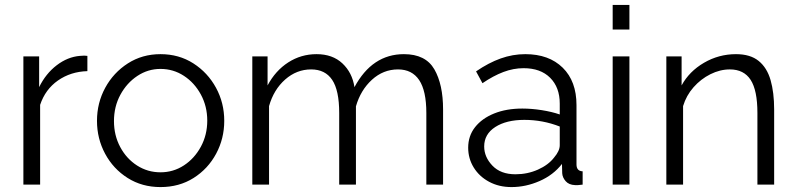

<svg xmlns="http://www.w3.org/2000/svg" viewBox="-20 -750 3235 780"><path d="M335 -461Q267 -459 215.5 -423Q164 -387 143 -324V0H75V-521H139V-396Q166 -451 210.5 -485Q255 -519 305 -523Q315 -524 322 -524Q329 -524 335 -523Z M632 10Q557 10 498.5 -27Q440 -64 407 -125.5Q374 -187 374 -259Q374 -332 407.5 -393.5Q441 -455 499.5 -492.5Q558 -530 632 -530Q707 -530 765.5 -492.5Q824 -455 857.5 -393.5Q891 -332 891 -259Q891 -187 858 -125.5Q825 -64 766.5 -27Q708 10 632 10ZM443 -258Q443 -200 468.5 -152.5Q494 -105 537 -77.5Q580 -50 632 -50Q684 -50 727 -78Q770 -106 796 -154Q822 -202 822 -260Q822 -318 796 -366Q770 -414 727 -442Q684 -470 632 -470Q581 -470 538 -441.5Q495 -413 469 -365Q443 -317 443 -258Z M1780 0H1712V-291Q1712 -381 1683 -424.5Q1654 -468 1597 -468Q1537 -468 1491 -426Q1445 -384 1426 -318V0H1358V-291Q1358 -383 1329.5 -425.5Q1301 -468 1244 -468Q1185 -468 1138.5 -427Q1092 -386 1073 -319V0H1005V-521H1067V-403Q1099 -463 1151 -496.5Q1203 -530 1266 -530Q1331 -530 1371 -492.5Q1411 -455 1420 -396Q1492 -530 1621 -530Q1709 -530 1744.5 -468.5Q1780 -407 1780 -305Z M1882 -150Q1882 -198 1910 -233.5Q1938 -269 1987.5 -289Q2037 -309 2102 -309Q2140 -309 2181 -302.5Q2222 -296 2254 -285V-329Q2254 -395 2215 -434Q2176 -473 2107 -473Q2066 -473 2025 -457.5Q1984 -442 1940 -412L1914 -460Q1965 -495 2014 -512.5Q2063 -530 2114 -530Q2210 -530 2266 -475Q2322 -420 2322 -323V-82Q2322 -55 2347 -54V0Q2325 3 2316 2Q2291 1 2278 -14Q2265 -29 2264 -46L2263 -84Q2228 -39 2172 -14.5Q2116 10 2058 10Q2007 10 1967 -11.5Q1927 -33 1904.5 -69.5Q1882 -106 1882 -150ZM2231 -110Q2254 -137 2254 -160V-236Q2185 -263 2110 -263Q2037 -263 1992 -234Q1947 -205 1947 -155Q1947 -112 1980.5 -77Q2014 -42 2074 -42Q2123 -42 2165.5 -61Q2208 -80 2231 -110Z M2469 -630V-730H2537V-630ZM2469 0V-521H2537V0Z M3125 0H3057V-291Q3057 -383 3029.5 -425.5Q3002 -468 2945 -468Q2905 -468 2866 -448.5Q2827 -429 2797.5 -395.5Q2768 -362 2755 -319V0H2687V-521H2749V-403Q2780 -460 2840 -495Q2900 -530 2970 -530Q3028 -530 3062 -502.5Q3096 -475 3110.5 -424.5Q3125 -374 3125 -305Z"/></svg>

Font: Raleway
Style: Regular
Weight: 400
Designer: Matt McInerney, Pablo Impallari, Rodrigo Fuenzalida
Foundry: Matt McInerney, Pablo Impallari, Rodrigo Fuenzalida
Version: Version 4.101;RELEASE